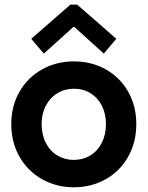

<svg xmlns="http://www.w3.org/2000/svg" viewBox="-20 -794 632 822"><path d="M28.3 -262.7Q28.3 -340.3 63.5 -401.4Q98.6 -462.4 159.9 -496.8Q221.2 -531.2 295.9 -531.2Q371.6 -531.2 432.6 -497.1Q493.7 -462.9 528.6 -401.6Q563.5 -340.3 563.5 -262.7Q563.5 -184.6 528.6 -122.8Q493.7 -61 432.4 -26.6Q371.1 7.8 295.9 7.8Q221.2 7.8 159.9 -26.9Q98.6 -61.5 63.5 -123Q28.3 -184.6 28.3 -262.7ZM433.6 -262.7Q433.6 -306.6 416.3 -341.1Q398.9 -375.5 367.9 -394.8Q336.9 -414.1 296.9 -414.1Q257.3 -414.1 225.8 -395Q194.3 -376 176.3 -341.6Q158.2 -307.1 158.2 -262.7Q158.2 -217.8 176 -182.6Q193.8 -147.5 225.3 -128.4Q256.8 -109.4 295.9 -109.4Q335 -109.4 366.5 -128.4Q397.9 -147.5 415.8 -182.6Q433.6 -217.8 433.6 -262.7ZM113.8 -627.9 281.7 -774.4H310.1L478 -627.9L424.3 -564.5L298.3 -678.7H294.4L167.5 -564.5Z"/></svg>

Font: Reddit Sans Vanilla
Style: Bold
Weight: 700
Designer: Stephen Hutchings
Foundry: Reddit
Version: Version 1.013